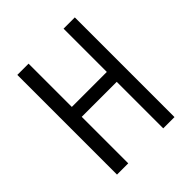

<svg xmlns="http://www.w3.org/2000/svg" viewBox="-200 -868 1001 1001"><g transform="rotate(-45 300.0 -367.5)"><path d="M88 0V-735H171V-416H429V-735H512V0H429V-343H171V0Z"/></g></svg>

Font: Iosevka Meiseki Sans
Style: Regular
Weight: 400
Monospace: yes
Designer: Belleve Invis
Foundry: Belleve Invis
Version: Version 11.2.6; ttfautohint (v1.8.4)